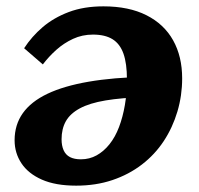

<svg xmlns="http://www.w3.org/2000/svg" viewBox="-20 -571 628 605"><path d="M306 -551Q386 -551 441.5 -523Q497 -495 525.5 -444Q554 -393 554 -324Q554 -270 539 -219.5Q524 -169 496 -126.5Q468 -84 427 -52.5Q386 -21 334 -3.5Q282 14 220 14Q155 14 112 -5Q69 -24 47.5 -56.5Q26 -89 26 -129Q26 -178 52 -214.5Q78 -251 129.5 -275.5Q181 -300 259 -313.5Q337 -327 441 -329L436 -265Q363 -263 312.5 -254.5Q262 -246 231.5 -229.5Q201 -213 187.5 -189Q174 -165 174 -132Q174 -112 180.5 -97.5Q187 -83 200.5 -76Q214 -69 235 -69Q262 -69 284.5 -81.5Q307 -94 325 -116.5Q343 -139 355 -170.5Q367 -202 373.5 -240Q380 -278 380 -321Q380 -371 369 -402Q358 -433 334.5 -447.5Q311 -462 273 -462Q239 -462 210 -448.5Q181 -435 157.5 -414Q134 -393 115 -368L56 -419Q80 -456 114.5 -485.5Q149 -515 196.5 -533Q244 -551 306 -551Z"/></svg>

Font: Roboto Serif
Style: Bold Italic
Weight: 700
Italic angle: -10°
Designer: Greg Gazdowicz
Foundry: Commercial Type
Version: Version 1.008